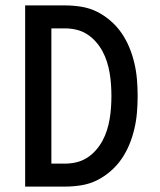

<svg xmlns="http://www.w3.org/2000/svg" viewBox="-20 -690 590 710"><path d="M221 0H73V-670H221Q251 -670 281.5 -665Q312 -660 339 -646.5Q366 -633 389.5 -612.5Q413 -592 430 -567Q447 -542 458.5 -514Q470 -486 477 -456Q484 -426 486.5 -395.5Q489 -365 489 -335Q489 -305 486.5 -274.5Q484 -244 477 -214Q470 -184 458.5 -156Q447 -128 430 -103Q413 -78 389.5 -57.5Q366 -37 339 -23.5Q312 -10 281.5 -5Q251 0 221 0ZM170 -85H221Q242 -85 263 -90Q284 -95 302 -106.5Q320 -118 334.5 -134.5Q349 -151 359 -169.5Q369 -188 375.5 -208.5Q382 -229 385.5 -250Q389 -271 390.5 -292.5Q392 -314 392 -335Q392 -356 390.5 -377.5Q389 -399 385.5 -420Q382 -441 375.5 -461.5Q369 -482 359 -500.5Q349 -519 334.5 -535.5Q320 -552 302 -563.5Q284 -575 263 -580Q242 -585 221 -585H170Z"/></svg>

Font: Lode Dark
Style: Bold
Weight: 700
Monospace: yes
Designer: Belleve Invis
Foundry: Belleve Invis
Version: Version 29.2.0; ttfautohint (v1.8.3)